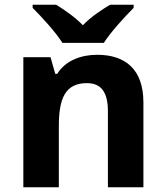

<svg xmlns="http://www.w3.org/2000/svg" viewBox="-20 -879 697 806"><path d="M242 -699H416C444 -744 505 -810 541 -846V-859H442C407 -838 362 -809 328 -773C293 -809 251 -837 216 -859H117V-846C154 -809 214 -744 242 -699ZM388 -649C320 -649 255 -625 220 -569H212L192 -639H78V-93H227V-350C227 -466 254 -530 345 -530C406 -530 433 -490 433 -412V-93H582V-449C582 -589 505 -649 388 -649Z"/></svg>

Font: Noto Sans Kannada UI
Style: Bold
Weight: 700
Designer: Jelle Bosma - Monotype Design Team
Foundry: Monotype Imaging Inc.
Version: Version 2.005